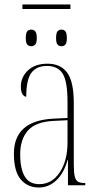

<svg xmlns="http://www.w3.org/2000/svg" viewBox="-20 -826 440 856"><path d="M80 -786V-806H294V-786ZM119 -620Q108 -620 101.5 -627.5Q95 -635 95 -656Q95 -679 101.5 -686.5Q108 -694 119 -694Q130 -694 137 -686.5Q144 -679 144 -656Q144 -635 137 -627.5Q130 -620 119 -620ZM254 -620Q243 -620 236.5 -627.5Q230 -635 230 -656Q230 -679 236.5 -686.5Q243 -694 254 -694Q265 -694 271.5 -686.5Q278 -679 278 -656Q278 -635 271.5 -627.5Q265 -620 254 -620ZM153 10Q103 10 72.5 -26Q42 -62 42 -141Q42 -288 218 -297L281 -300V-371Q281 -463 259.5 -497.5Q238 -532 189 -532Q143 -532 120 -501.5Q97 -471 97 -395Q87 -395 80 -406.5Q73 -418 73 -440Q73 -482 104.5 -512Q136 -542 192 -542Q250 -542 279.5 -502Q309 -462 309 -366V-93Q309 -56 313.5 -38.5Q318 -21 328.5 -15.5Q339 -10 358 -10H360V0H283V-112H281Q265 -54 231 -22Q197 10 153 10ZM155 -5Q211 -5 246 -57Q281 -109 281 -191V-290L219 -287Q139 -283 104.5 -244Q70 -205 70 -138Q70 -73 90.5 -39Q111 -5 155 -5Z"/></svg>

Font: Noto Serif Display ExtraCondensed Thin
Style: Regular
Weight: 100
Width: 2
Designer: Monotype Design Team
Foundry: Monotype Imaging Inc.
Version: Version 2.009